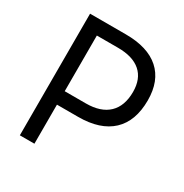

<svg xmlns="http://www.w3.org/2000/svg" viewBox="-161 -820 909 948"><g transform="rotate(30 293.0 -346.5)"><path d="M82 0V-693.4H285.6Q411.1 -693.4 477.1 -634.8Q543 -576.2 543 -464.8Q543 -346.7 477.1 -284.7Q411.1 -222.7 285.6 -222.7H165V0ZM165 -299.3H285.6Q370.1 -299.3 414.6 -341.8Q459 -384.3 459 -464.8Q459 -539.1 414.6 -577.9Q370.1 -616.7 285.6 -616.7H165Z"/></g></svg>

Font: Cascadia Code PL SemiLight
Style: Regular
Weight: 350
Monospace: yes
Designer: Aaron Bell
Foundry: Saja Typeworks
Version: Version 2404.023; ttfautohint (v1.8.4)